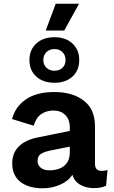

<svg xmlns="http://www.w3.org/2000/svg" viewBox="-20 -1007 614 1037"><path d="M357 -319Q357 -362 332.5 -386Q308 -410 268 -410Q231 -410 203 -391Q175 -372 162 -328L45 -364Q62 -430 119.5 -470Q177 -510 274 -510Q372 -510 432.5 -463.5Q493 -417 493 -325V-122Q493 -84 529 -84Q546 -84 561 -89L553 -4Q527 9 488 9Q445 9 413.5 -9Q382 -27 371 -63Q347 -27 302.5 -8.5Q258 10 211 10Q135 10 90.5 -24.5Q46 -59 46 -125Q46 -181 82 -216.5Q118 -252 185 -265L357 -300ZM183 -138Q183 -113 201.5 -100Q220 -87 246 -87Q275 -87 300 -96Q325 -105 341 -126.5Q357 -148 357 -184V-215L252 -194Q218 -187 200.5 -175.5Q183 -164 183 -138ZM274 -806Q335 -806 371.5 -772Q408 -738 408 -683Q408 -627 371.5 -593.5Q335 -560 274 -560Q213 -560 176 -593.5Q139 -627 139 -683Q139 -738 176 -772Q213 -806 274 -806ZM274 -742Q248 -742 231 -725.5Q214 -709 214 -683Q214 -657 231 -641Q248 -625 274 -625Q301 -625 317.5 -641Q334 -657 334 -683Q334 -709 317.5 -725.5Q301 -742 274 -742ZM227 -842 281 -987H407L327 -842Z"/></svg>

Font: Work Sans SemiBold
Style: Regular
Weight: 600
Designer: Wei Huang
Foundry: Wei Huang
Version: Version 2.010; ttfautohint (v1.8.3)